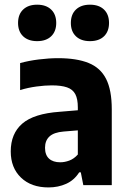

<svg xmlns="http://www.w3.org/2000/svg" viewBox="-20 -810 560 840"><path d="M192 10Q116.5 10 71.8 -33Q27 -76 27 -147.5Q27 -225.5 77.5 -269.2Q128 -313 241.5 -321L343 -329.5L361.5 -243L258 -234.5Q216 -231 196.5 -213Q177 -195 177 -163.5Q177 -132 194.5 -116Q212 -100 243.5 -100Q263 -100 283.2 -107.5Q303.5 -115 320.5 -134V-340.5Q320.5 -377 309.5 -398Q298.5 -419 273.2 -427.8Q248 -436.5 206.5 -436.5Q176.5 -436.5 139.5 -431.5Q102.5 -426.5 68 -416V-534Q105.5 -544.5 150.2 -550Q195 -555.5 234.5 -555.5Q315.5 -555.5 367.5 -534.5Q419.5 -513.5 444.2 -464.8Q469 -416 469 -332V0H344.5L333.5 -56H326.5Q304.5 -21.5 269.5 -5.8Q234.5 10 192 10ZM373.5 -630Q334.5 -630 312.2 -651.2Q290 -672.5 290 -709.5Q290 -747 312.2 -768.2Q334.5 -789.5 373.5 -789.5Q413 -789.5 435 -768.2Q457 -747 457 -709.5Q457 -672.5 435 -651.2Q413 -630 373.5 -630ZM142.5 -630Q103.5 -630 81.2 -651.2Q59 -672.5 59 -709.5Q59 -747 81.2 -768.2Q103.5 -789.5 142.5 -789.5Q181.5 -789.5 203.8 -768.2Q226 -747 226 -709.5Q226 -672.5 203.8 -651.2Q181.5 -630 142.5 -630Z"/></svg>

Font: Encode Sans SemiCondensed
Style: Bold
Weight: 700
Width: 4
Designer: Multiple Designers
Foundry: Impallari Type
Version: Version 3.002